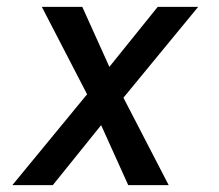

<svg xmlns="http://www.w3.org/2000/svg" viewBox="-20 -540 640 560"><path d="M16 0 234 -265 102 -520H220L299 -345L440 -520H558L340 -255L472 0H354L275 -175L134 0Z"/></svg>

Font: Iosevka Aile Medium Oblique
Style: Regular
Weight: 500
Italic angle: -9°
Designer: Belleve Invis
Foundry: Belleve Invis
Version: Version 31.1.0; ttfautohint (v1.8.4)